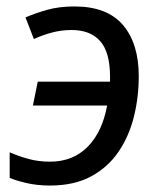

<svg xmlns="http://www.w3.org/2000/svg" viewBox="-20 -565 498 595"><path d="M135 10Q95 10 61 2Q27 -6 10 -14V-93Q40 -80 70 -72Q100 -64 135 -64Q206 -64 251.5 -110Q297 -156 312 -238H82L97 -312H321V-327Q321 -403 290.5 -437.5Q260 -472 202 -472Q170 -472 140.5 -464Q111 -456 85 -444L59 -511Q89 -524 126 -534.5Q163 -545 211 -545Q312 -545 361 -487.5Q410 -430 410 -329Q410 -264 395 -203.5Q380 -143 347.5 -95Q315 -47 262.5 -18.5Q210 10 135 10Z"/></svg>

Font: BC Sans
Style: Italic
Weight: 400
Italic angle: -12°
Designer: Monotype Design Team
Designer: Province of B.C.
Foundry: Monotype Imaging Inc.
Version: Version 2.000;GOOG;noto-source:20170915:90ef993387c0